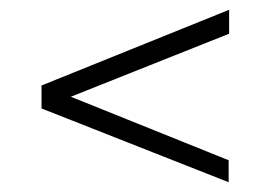

<svg xmlns="http://www.w3.org/2000/svg" viewBox="-20 -547 554 393"><path d="M448 -174 65 -325V-372L449 -527V-478L125 -349L448 -219Z"/></svg>

Font: Public Sans VF
Style: Regular
Weight: 400
Designer: Pablo Impallari, Rodrigo Fuenzalida (Modified by Dan O. Williams and USWDS)
Version: Version 1.003